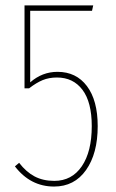

<svg xmlns="http://www.w3.org/2000/svg" viewBox="-20 -681 430 711"><path d="M325.2 -661.1 320.8 -641.1H91.8V-376Q136.2 -415 192.9 -415Q262.2 -415 302 -362.1Q341.8 -309.1 341.8 -213.9Q341.8 -112.3 298.6 -51.3Q255.4 9.8 180.2 9.8Q92.8 9.8 35.2 -64.9L50.8 -78.1Q76.7 -44.4 107.9 -27.8Q139.2 -11.2 181.2 -11.2Q246.1 -11.2 283 -65.4Q319.8 -119.6 319.8 -213.9Q319.8 -302.7 285.4 -348.4Q251 -394 190.9 -394Q161.6 -394 137.9 -384.3Q114.3 -374.5 87.9 -354H70.8V-661.1Z"/></svg>

Font: Fira Sans Compressed Thin
Style: Regular
Weight: 100
Width: 1
Designer: Carrois Corporate & Edenspiekermann AG
Foundry: Carrois Corporate GbR & Edenspiekermann AG
Version: Version 4.203;PS 004.203;hotconv 1.0.88;makeotf.lib2.5.64775